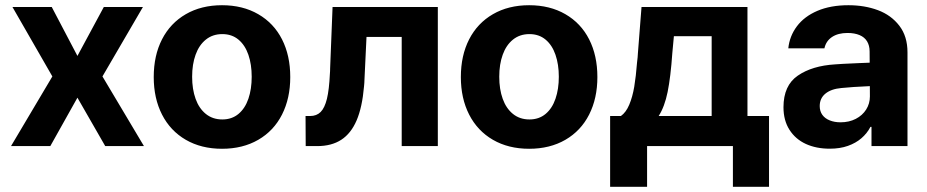

<svg xmlns="http://www.w3.org/2000/svg" viewBox="-20 -557 3533 732"><path d="M275.2 -343.8 375.8 -530.3H524.9L370.6 -265.6L528.8 0H381.2L275.2 -184.6L171.8 0H22L179.6 -265.6L27.5 -530.3H177.3Z M566.1 -263.2Q566.1 -345.3 597.7 -407Q629.4 -468.8 688.4 -502.9Q747.5 -537.1 826.5 -537.1Q905.5 -537.1 964.6 -502.9Q1023.7 -468.8 1055.2 -407Q1086.6 -345.3 1086.6 -263.2Q1086.6 -182.2 1055.2 -120.2Q1023.7 -58.2 964.6 -24Q905.5 10.2 826.5 10.2Q747.5 10.2 688.4 -24Q629.4 -58.2 597.7 -120.2Q566.1 -182.2 566.1 -263.2ZM939.6 -264.4Q939.6 -311.3 927 -348.1Q914.3 -385 889.1 -406Q863.9 -427 827.6 -427Q790.8 -427 764.8 -406Q738.8 -385 725.7 -348.4Q712.5 -311.9 712.5 -264.4Q712.5 -216.9 725.7 -180.2Q738.8 -143.6 764.8 -122.6Q790.8 -101.6 827.6 -101.6Q863.9 -101.6 889.1 -122.6Q914.3 -143.6 927 -180.5Q939.6 -217.4 939.6 -264.4Z M1144.9 -114.7H1162.4Q1187 -114.7 1202.4 -130Q1217.8 -145.3 1226.4 -180.2Q1234.9 -215.2 1237.7 -275.6Q1238.2 -280.8 1238.4 -285.8Q1238.6 -290.7 1238.6 -295.9L1247.9 -530.3H1649.2V0H1511.5V-416.1H1377.3L1369.5 -253Q1369.5 -247.2 1369 -240.8Q1368.5 -234.5 1367.9 -228.1Q1361 -147.8 1339.6 -98Q1318.2 -48.2 1281.1 -24.1Q1244 0 1189.3 0H1145.5Z M1737 -263.2Q1737 -345.3 1768.6 -407Q1800.3 -468.8 1859.3 -502.9Q1918.4 -537.1 1997.4 -537.1Q2076.4 -537.1 2135.5 -502.9Q2194.6 -468.8 2226.1 -407Q2257.5 -345.3 2257.5 -263.2Q2257.5 -182.2 2226.1 -120.2Q2194.6 -58.2 2135.5 -24Q2076.4 10.2 1997.4 10.2Q1918.4 10.2 1859.3 -24Q1800.3 -58.2 1768.6 -120.2Q1737 -182.2 1737 -263.2ZM2110.5 -264.4Q2110.5 -311.3 2097.8 -348.1Q2085.2 -385 2060 -406Q2034.8 -427 1998.5 -427Q1961.7 -427 1935.7 -406Q1909.7 -385 1896.6 -348.4Q1883.4 -311.9 1883.4 -264.4Q1883.4 -216.9 1896.6 -180.2Q1909.7 -143.6 1935.7 -122.6Q1961.7 -101.6 1998.5 -101.6Q2034.8 -101.6 2060 -122.6Q2085.2 -143.6 2097.8 -180.5Q2110.5 -217.4 2110.5 -264.4Z M2306.1 -114.7H2347.2Q2366.8 -128.6 2379.1 -158Q2391.5 -187.4 2398.1 -226.5Q2404.6 -265.6 2408.8 -319.6Q2410.2 -329.1 2410.9 -337.8Q2411.6 -346.5 2412.1 -355.4L2425.8 -530.3H2829.7V-114.7H2911.9V155.1H2774.2V0H2447V155.1H2306.1ZM2693.2 -114.7V-418.9H2549.2L2543.3 -355.4Q2536.8 -262.6 2525.3 -206.3Q2513.8 -150 2491.2 -114.7Z M3234.4 -225.3 3187.6 -221.4Q3149.1 -218 3127.1 -200.2Q3105.2 -182.4 3105.2 -152.6Q3105.2 -133 3115.2 -119.1Q3125.2 -105.2 3143.4 -98Q3161.6 -90.7 3184.5 -90.7Q3217.1 -90.7 3242.6 -103.8Q3268 -116.9 3282.3 -139.5Q3296.5 -162.1 3296.5 -189.6L3295.4 -360.7Q3295.4 -383.3 3285.8 -399.2Q3276.3 -415.1 3257.1 -423.2Q3238 -431.3 3211.3 -431.3Q3175 -431.3 3152 -415.9Q3129 -400.5 3123.1 -372.7H2985.4Q2990.2 -419.5 3018.3 -456.9Q3046.4 -494.3 3096.4 -515.7Q3146.5 -537.1 3214.6 -537.1Q3276.5 -537.1 3327.1 -518.2Q3377.7 -499.3 3408.7 -458.9Q3439.8 -418.5 3439.8 -357.3V0H3302.6V-73.4H3298.7Q3285.6 -48.4 3264.2 -30Q3242.8 -11.5 3212.6 -0.8Q3182.4 9.9 3143.3 9.9Q3091.9 9.9 3052.3 -8.2Q3012.7 -26.4 2989.9 -62.1Q2967 -97.8 2967 -148.2Q2967 -231.2 3021.7 -268.7Q3076.4 -306.3 3164 -311.6Q3178.8 -313.1 3254.5 -316.4L3302.4 -318.3L3303.4 -229Q3283.5 -228.4 3234.4 -225.3Z"/></svg>

Font: Pretendard GOV Variable
Style: Regular
Weight: 400
Designer: Base glyphs from Inter by Rasmus Andersson; Hangul glyphs from Noto Sans CJK(Source Han Sans) by Jang Soo-young and Kang
Foundry: Kil Hyung-jin
Version: Version 1.307;Glyphs 3.2 (3192)